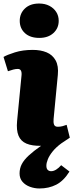

<svg xmlns="http://www.w3.org/2000/svg" viewBox="-26 -815 421 1089"><path d="M71 -129 96 -386Q98 -404 93 -414Q88 -424 75 -424Q63 -424 49.5 -420.5Q36 -417 19 -411L-6 -492Q14 -504 58.5 -518Q103 -532 160 -532Q205 -532 238.5 -518Q272 -504 289.5 -472.5Q307 -441 302 -390L278 -140Q276 -121 280.5 -108.5Q285 -96 302 -96Q316 -96 329 -99.5Q342 -103 352 -107L370 -34Q362 -29 349 -20Q336 -11 322 -2Q292 20 273 43.5Q254 67 245.5 88Q237 109 237 125Q237 141 244.5 148.5Q252 156 264 156Q278 156 292.5 147Q307 138 321 122L368 158Q335 211 293 232.5Q251 254 198 254Q170 254 144 244.5Q118 235 101.5 216Q85 197 85 169Q85 140 97.5 116Q110 92 137 67Q164 42 207 12Q156 13 124 -0.5Q92 -14 79 -45.5Q66 -77 71 -129ZM86 -697Q86 -739 115.5 -767Q145 -795 196 -795Q229 -795 254 -782Q279 -769 293 -747Q307 -725 307 -697Q307 -655 277 -627.5Q247 -600 197 -600Q145 -600 115.5 -627Q86 -654 86 -697Z"/></svg>

Font: Literata 18pt Black
Style: Italic
Weight: 900
Italic angle: -2°
Designer: Latin by Veronika Burian and Jose Scaglione. Greek by Irene Vlachou. Cyrillic by Vera Evstafieva
Foundry: TypeTogether
Version: Version 3.103;gftools[0.9.29]